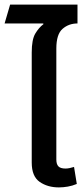

<svg xmlns="http://www.w3.org/2000/svg" viewBox="-29 -806 366 835"><path d="M227 9Q178 9 143.5 -15Q109 -39 109 -99V-578Q109 -634 124.5 -660Q140 -686 160 -701L159 -704H-9L15 -786H308V-704Q270 -704 243 -680.5Q216 -657 216 -595V-112Q216 -92 225 -82.5Q234 -73 256 -73Q264 -73 274 -75Q284 -77 293 -80L305 -6Q286 2 266 5.5Q246 9 227 9Z"/></svg>

Font: Noto Sans Thai UI Med
Style: Regular
Weight: 500
Designer: Monotype Design Team
Foundry: Monotype Imaging Inc.
Version: Version 2.000;GOOG;noto-source:20170915:90ef993387c0